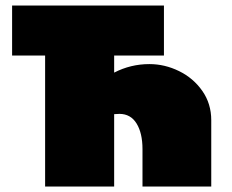

<svg xmlns="http://www.w3.org/2000/svg" viewBox="-20 -678 844 698"><path d="M748 -241V0H498V-136Q498 -194 476.5 -229Q455 -264 414 -264L395 -263V0H144V-476H24V-658H576V-476H395V-414Q455 -445 523 -445Q579 -445 631 -419.5Q683 -394 715.5 -347.5Q748 -301 748 -241Z"/></svg>

Font: Ysabeau Black
Style: Regular
Weight: 900
Designer: Christian Thalmann (Catharsis Fonts)
Version: Version 0.003